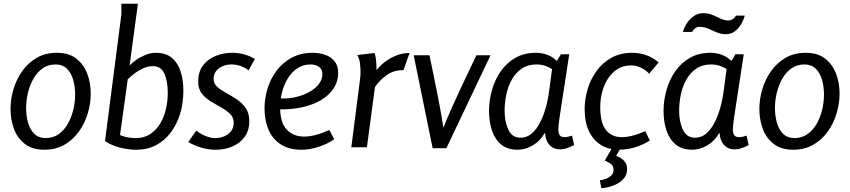

<svg xmlns="http://www.w3.org/2000/svg" viewBox="-20 -784 4525 1022"><path d="M216 13Q153 13 113 -17.5Q73 -48 54.5 -97.5Q36 -147 36 -204Q36 -257 52 -310Q68 -363 99 -406.5Q130 -450 176 -476.5Q222 -503 283 -503Q346 -503 385.5 -472.5Q425 -442 444 -392.5Q463 -343 463 -286Q463 -233 447 -180Q431 -127 400 -83.5Q369 -40 323 -13.5Q277 13 216 13ZM223 -49Q262 -49 291.5 -69.5Q321 -90 340.5 -124Q360 -158 370 -199Q380 -240 380 -281Q380 -323 369.5 -359.5Q359 -396 336 -418.5Q313 -441 276 -441Q237 -441 207.5 -420.5Q178 -400 158.5 -366Q139 -332 129 -291Q119 -250 119 -209Q119 -167 129.5 -130.5Q140 -94 163 -71.5Q186 -49 223 -49Z M539 -33 626 -707V-764H714L670 -436Q683 -449 704.5 -464.5Q726 -480 753.5 -491.5Q781 -503 810 -503Q863 -503 895 -476Q927 -449 941.5 -403.5Q956 -358 956 -300Q956 -234 938.5 -177.5Q921 -121 888.5 -78Q856 -35 810 -11Q764 13 706 13Q665 13 620 2Q575 -9 539 -33L579 -89Q614 -64 643 -56.5Q672 -49 703 -49Q748 -49 780 -70.5Q812 -92 833 -127Q854 -162 863.5 -204.5Q873 -247 873 -290Q873 -352 855 -392Q837 -432 794 -432Q767 -432 740.5 -419.5Q714 -407 693 -390.5Q672 -374 660 -362L617 -52Z M1303 -410Q1281 -426 1258.5 -433.5Q1236 -441 1211 -441Q1188 -441 1166 -432Q1144 -423 1130.5 -406Q1117 -389 1117 -364Q1117 -339 1136 -322Q1155 -305 1183.5 -289.5Q1212 -274 1240.5 -255Q1269 -236 1288 -208.5Q1307 -181 1307 -139Q1307 -89 1282 -55Q1257 -21 1216.5 -4Q1176 13 1129 13Q1088 13 1051.5 2Q1015 -9 982 -28L1025 -89Q1047 -71 1074 -60Q1101 -49 1126 -49Q1150 -49 1172.5 -58Q1195 -67 1209.5 -85Q1224 -103 1224 -130Q1224 -159 1205 -177.5Q1186 -196 1158 -211.5Q1130 -227 1101.5 -244.5Q1073 -262 1054 -286.5Q1035 -311 1035 -349Q1035 -403 1061.5 -437Q1088 -471 1129.5 -487Q1171 -503 1216 -503Q1249 -503 1280 -494.5Q1311 -486 1337 -470Z M1644 -503Q1679 -503 1710 -492.5Q1741 -482 1760.5 -458.5Q1780 -435 1780 -397Q1780 -350 1755.5 -313Q1731 -276 1687.5 -250.5Q1644 -225 1585.5 -212.5Q1527 -200 1459 -202V-261Q1499 -257 1540.5 -264.5Q1582 -272 1617.5 -289.5Q1653 -307 1674.5 -333Q1696 -359 1696 -390Q1696 -416 1677.5 -428.5Q1659 -441 1634 -441Q1594 -441 1563.5 -421Q1533 -401 1512.5 -367.5Q1492 -334 1481.5 -293.5Q1471 -253 1471 -213Q1471 -132 1506 -94.5Q1541 -57 1599 -57Q1628 -57 1662 -66Q1696 -75 1733 -92L1759 -43Q1741 -30 1720 -20Q1699 -10 1676.5 -2.5Q1654 5 1631 9Q1608 13 1586 13Q1516 13 1472 -17Q1428 -47 1408 -97Q1388 -147 1388 -207Q1388 -260 1404 -312.5Q1420 -365 1452.5 -408Q1485 -451 1533 -477Q1581 -503 1644 -503Z M1974 -502Q1980 -483 1982 -462Q1984 -441 1984 -411Q2004 -436 2031.5 -456.5Q2059 -477 2092 -489.5Q2125 -502 2160 -502L2128 -411Q2078 -411 2041.5 -386.5Q2005 -362 1976 -321L1933 0H1850L1896 -358Q1898 -370 1898.5 -381.5Q1899 -393 1899 -405Q1899 -422 1896 -447Q1893 -472 1882 -491Z M2266 -490Q2276 -442 2286 -393.5Q2296 -345 2305.5 -297Q2315 -249 2324 -200.5Q2333 -152 2340 -104Q2359 -152 2380.5 -200.5Q2402 -249 2424.5 -297Q2447 -345 2470 -393.5Q2493 -442 2516 -490H2591L2356 5H2283L2182 -490Z M2966 -495H3010Q2995 -396 2984.5 -328.5Q2974 -261 2967.5 -218.5Q2961 -176 2957.5 -151.5Q2954 -127 2953 -114.5Q2952 -102 2952 -94Q2952 -76 2959 -65Q2966 -54 2985 -54Q2995 -54 3005.5 -56.5Q3016 -59 3025 -62L3036 -12Q3020 -3 3000 4Q2980 11 2961 11Q2925 11 2904 -13.5Q2883 -38 2882 -74H2878Q2855 -33 2815.5 -10Q2776 13 2735 13Q2681 13 2647.5 -15Q2614 -43 2598.5 -90Q2583 -137 2583 -193Q2583 -249 2598.5 -304Q2614 -359 2645 -404Q2676 -449 2723 -476Q2770 -503 2834 -503Q2865 -503 2896.5 -491Q2928 -479 2955 -448V-389Q2924 -416 2895.5 -428.5Q2867 -441 2836 -441Q2790 -441 2757.5 -419Q2725 -397 2704.5 -360.5Q2684 -324 2675 -280.5Q2666 -237 2666 -194Q2666 -136 2686 -93.5Q2706 -51 2751 -51Q2784 -51 2809.5 -72.5Q2835 -94 2854 -130.5Q2873 -167 2885.5 -212.5Q2898 -258 2904 -307L2919 -419Z M3436 -392Q3412 -415 3388 -425.5Q3364 -436 3340 -436Q3298 -436 3267 -416.5Q3236 -397 3215.5 -364.5Q3195 -332 3185 -293Q3175 -254 3175 -214Q3175 -131 3205 -92.5Q3235 -54 3290 -54Q3316 -54 3347.5 -62Q3379 -70 3415 -86L3439 -36Q3399 -11 3357 1Q3315 13 3274 13Q3221 13 3180 -11.5Q3139 -36 3115.5 -84.5Q3092 -133 3092 -204Q3092 -257 3108 -310Q3124 -363 3155.5 -406.5Q3187 -450 3234.5 -476.5Q3282 -503 3346 -503Q3381 -503 3416.5 -491.5Q3452 -480 3486 -452ZM3318 117Q3318 147 3298.5 168.5Q3279 190 3247.5 202.5Q3216 215 3181 218L3173 176Q3188 174 3205 168Q3222 162 3234 150Q3246 138 3246 119Q3246 99 3231 88Q3216 77 3199 71L3245 -8H3290L3260 46Q3268 48 3282 56Q3296 64 3307 78.5Q3318 93 3318 117Z M3895 -495H3939Q3924 -396 3913.5 -328.5Q3903 -261 3896.5 -218.5Q3890 -176 3886.5 -151.5Q3883 -127 3882 -114.5Q3881 -102 3881 -94Q3881 -76 3888 -65Q3895 -54 3914 -54Q3924 -54 3934.5 -56.5Q3945 -59 3954 -62L3965 -12Q3949 -3 3929 4Q3909 11 3890 11Q3854 11 3833 -13.5Q3812 -38 3811 -74H3807Q3784 -33 3744.5 -10Q3705 13 3664 13Q3610 13 3576.5 -15Q3543 -43 3527.5 -90Q3512 -137 3512 -193Q3512 -249 3527.5 -304Q3543 -359 3574 -404Q3605 -449 3652 -476Q3699 -503 3763 -503Q3794 -503 3825.5 -491Q3857 -479 3884 -448V-389Q3853 -416 3824.5 -428.5Q3796 -441 3765 -441Q3719 -441 3686.5 -419Q3654 -397 3633.5 -360.5Q3613 -324 3604 -280.5Q3595 -237 3595 -194Q3595 -136 3615 -93.5Q3635 -51 3680 -51Q3713 -51 3738.5 -72.5Q3764 -94 3783 -130.5Q3802 -167 3814.5 -212.5Q3827 -258 3833 -307L3848 -419ZM3944 -701Q3939 -679 3925.5 -656Q3912 -633 3891.5 -617.5Q3871 -602 3845 -602Q3817 -602 3794 -612Q3771 -622 3749.5 -631.5Q3728 -641 3702 -641Q3689 -641 3679.5 -633Q3670 -625 3664 -614H3615Q3622 -639 3637 -661.5Q3652 -684 3674 -699Q3696 -714 3723 -714Q3750 -714 3772.5 -704.5Q3795 -695 3816 -685Q3837 -675 3857 -675Q3869 -675 3880.5 -682.5Q3892 -690 3897 -701Z M4202 13Q4139 13 4099 -17.5Q4059 -48 4040.5 -97.5Q4022 -147 4022 -204Q4022 -257 4038 -310Q4054 -363 4085 -406.5Q4116 -450 4162 -476.5Q4208 -503 4269 -503Q4332 -503 4371.5 -472.5Q4411 -442 4430 -392.5Q4449 -343 4449 -286Q4449 -233 4433 -180Q4417 -127 4386 -83.5Q4355 -40 4309 -13.5Q4263 13 4202 13ZM4209 -49Q4248 -49 4277.5 -69.5Q4307 -90 4326.5 -124Q4346 -158 4356 -199Q4366 -240 4366 -281Q4366 -323 4355.5 -359.5Q4345 -396 4322 -418.5Q4299 -441 4262 -441Q4223 -441 4193.5 -420.5Q4164 -400 4144.5 -366Q4125 -332 4115 -291Q4105 -250 4105 -209Q4105 -167 4115.5 -130.5Q4126 -94 4149 -71.5Q4172 -49 4209 -49Z"/></svg>

Font: Rosario
Style: Italic
Weight: 400
Italic angle: -8.05°
Designer: Hector Gatti
Foundry: Omnibus Type
Version: Version 1.201